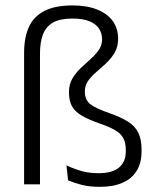

<svg xmlns="http://www.w3.org/2000/svg" viewBox="-20 -696 598 725"><path d="M71 -496.5Q71 -554 89 -593.8Q107 -633.5 147.2 -654.5Q187.5 -675.5 254 -675.5Q308.5 -675.5 347 -660Q385.5 -644.5 405.8 -616.5Q426 -588.5 426 -549.5Q426 -519.5 413.2 -497.8Q400.5 -476 381.8 -458.2Q363 -440.5 344.2 -424.5Q325.5 -408.5 313 -391.2Q300.5 -374 300.5 -352V-349Q300.5 -318.5 321.2 -302.5Q342 -286.5 392.5 -269Q435.5 -254 462.5 -237.2Q489.5 -220.5 502 -195.5Q514.5 -170.5 514.5 -131V-124Q514.5 -80.5 496 -50.8Q477.5 -21 442.5 -5.8Q407.5 9.5 357.5 9.5Q317.5 9.5 288.5 2Q259.5 -5.5 237 -15L231 -71.5Q260 -58 288.5 -50Q317 -42 352.5 -42Q403.5 -42 429.2 -63.2Q455 -84.5 455 -124.5V-130Q455 -156 446.2 -173.2Q437.5 -190.5 416.8 -203.2Q396 -216 359.5 -228.5Q316.5 -243.5 290.2 -258.5Q264 -273.5 252.2 -294Q240.5 -314.5 240.5 -346V-349Q240.5 -377.5 253.2 -399.2Q266 -421 284.5 -438.5Q303 -456 321.5 -472.5Q340 -489 352.8 -507Q365.5 -525 365.5 -548Q365.5 -570.5 353.8 -588.2Q342 -606 317.2 -616Q292.5 -626 253.5 -626Q207 -626 180.2 -610.8Q153.5 -595.5 142.2 -566Q131 -536.5 131 -494V0H71Z"/></svg>

Font: Anek Telugu Light
Style: Regular
Weight: 300
Version: Version 1.003